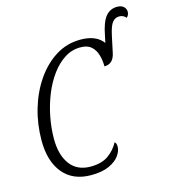

<svg xmlns="http://www.w3.org/2000/svg" viewBox="-124 -945 936 1054"><g transform="rotate(-15 344.5 -418.0)"><path d="M264 10Q161 10 105 -57.5Q49 -125 49 -243Q49 -337 74.5 -423Q100 -509 147 -577Q194 -645 257.5 -684.5Q321 -724 398 -724Q487 -724 526 -671L534 -709Q548 -784 573.5 -815Q599 -846 639 -846Q663 -846 676 -834Q689 -822 689 -805Q689 -786 675 -774Q660 -792 637 -792Q614 -792 598.5 -774Q583 -756 571 -701L551 -607Q539 -548 488 -548Q488 -582 479 -613Q470 -644 448.5 -663.5Q427 -683 389 -683Q340 -684 298 -657.5Q256 -631 222.5 -585.5Q189 -540 165.5 -482Q142 -424 129.5 -360Q117 -296 117 -235Q117 -143 157 -89.5Q197 -36 273 -36Q336 -36 374 -63Q412 -90 434 -131Q444 -123 444 -104Q444 -80 425.5 -53.5Q407 -27 367 -8.5Q327 10 264 10Z"/></g></svg>

Font: Noto Serif Condensed Light
Style: Italic
Weight: 300
Width: 3
Italic angle: -12°
Designer: Monotype Design Team
Foundry: Monotype Imaging Inc.
Version: Version 2.014; ttfautohint (v1.8.4.7-5d5b)